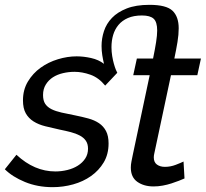

<svg xmlns="http://www.w3.org/2000/svg" viewBox="-39 -764 851 794"><path d="M179 10Q116 10 64 -11.5Q12 -33 -19 -64L29 -124Q103 -55 190 -55Q215 -55 239.5 -61Q264 -67 283 -79Q302 -91 313.5 -108.5Q325 -126 325 -149Q325 -169 316 -182Q307 -195 291 -203.5Q275 -212 254 -217.5Q233 -223 208 -228Q176 -235 148 -242Q120 -249 99.5 -262Q79 -275 67.5 -295.5Q56 -316 56 -349Q56 -393 76.5 -427Q97 -461 129 -484Q161 -507 200.5 -519Q240 -531 278 -531Q307 -531 338 -524Q369 -517 391 -500Q387 -517 384 -535.5Q381 -554 381 -574Q381 -605 391 -635.5Q401 -666 424 -690Q447 -714 485 -729Q523 -744 579 -744Q649 -744 674.5 -719.5Q700 -695 700 -647Q700 -621 695 -590.5Q690 -560 682 -522H792L777 -453H668L599 -129Q598 -124 597.5 -121Q597 -118 597 -113Q597 -93 610 -83.5Q623 -74 643 -74Q666 -74 688 -82.5Q710 -91 720 -96L724 -26Q715 -22 701 -16.5Q687 -11 670 -5.5Q653 0 634 3.5Q615 7 596 7Q556 7 529 -12Q502 -31 502 -71Q502 -83 504.5 -95.5Q507 -108 510 -123L580 -453H512L527 -522H594Q602 -561 606.5 -589.5Q611 -618 611 -638Q611 -673 596.5 -686.5Q582 -700 548 -700Q514 -700 490 -689.5Q466 -679 451 -661Q436 -643 429 -619.5Q422 -596 422 -569Q422 -550 425 -532Q428 -514 432 -500Q436 -486 440 -476Q444 -466 446 -463L396 -410Q369 -443 335 -455Q301 -467 269 -467Q245 -467 221.5 -461.5Q198 -456 180 -444.5Q162 -433 150.5 -414.5Q139 -396 139 -371Q139 -348 148 -334.5Q157 -321 174 -312.5Q191 -304 215.5 -298.5Q240 -293 271 -287Q301 -281 326.5 -274Q352 -267 370.5 -254.5Q389 -242 399.5 -222Q410 -202 410 -171Q410 -126 390 -92.5Q370 -59 337.5 -36Q305 -13 263.5 -1.5Q222 10 179 10Z"/></svg>

Font: PTCRaleway Medium
Style: Italic
Weight: 500
Italic angle: -12°
Designer: Matt McInerney, Pablo Impallari, Rodrigo Fuenzalida
Foundry: Matt McInerney, Pablo Impallari, Rodrigo Fuenzalida
Version: Version 3.000g; ttfautohint (v1.5) -l 8 -r 28 -G 28 -x 14 -D